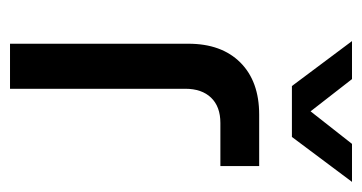

<svg xmlns="http://www.w3.org/2000/svg" viewBox="-194 -546 740 393"><g transform="rotate(90 176.5 -350.0)"><path d="M70 0V-365Q70 -433 108.5 -471.5Q147 -510 215 -510H320.4V-430.6H232.2Q198.8 -430.6 180.5 -411.6Q162.2 -392.6 162.2 -358.6V0ZM156.6 -577 64.6 -700H142.4L208.4 -615.2L275 -700H352.8L260.8 -577Z"/></g></svg>

Font: MuseoModerno Thin
Style: Regular
Weight: 100
Designer: Pablo Cosgaya, Héctor Gatti, Marcela Romero, and the Authors of The MuseoModerno Project.
Foundry: Omnibus-Type Team
Version: Version 1.003